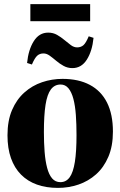

<svg xmlns="http://www.w3.org/2000/svg" viewBox="-20 -904 587 936"><path d="M16.5 -244.5Q16.5 -316 38.8 -367.8Q61 -419.5 99 -453.2Q137 -487 185 -503.2Q233 -519.5 285 -519.5Q363 -519.5 418 -490.2Q473 -461 501.8 -403.8Q530.5 -346.5 530.5 -262.5Q530.5 -191.5 508.2 -139.5Q486 -87.5 448.2 -54Q410.5 -20.5 362.5 -4.2Q314.5 12 262.5 12Q205.5 12 160 -4.2Q114.5 -20.5 82.5 -52.8Q50.5 -85 33.5 -133Q16.5 -181 16.5 -244.5ZM274.5 -16Q302.5 -16 319.8 -40Q337 -64 345 -114.8Q353 -165.5 353 -245.5Q353 -298.5 349.8 -343.5Q346.5 -388.5 337.8 -421.8Q329 -455 313.8 -473.5Q298.5 -492 275.5 -492Q246 -492 228 -468Q210 -444 202 -393Q194 -342 194 -260.5Q194 -208 197.5 -163.5Q201 -119 209.8 -85.8Q218.5 -52.5 234.2 -34.2Q250 -16 274.5 -16ZM112 -597Q118.5 -662 144.8 -703.5Q171 -745 215 -745Q239 -745 258.2 -734Q277.5 -723 294 -709Q310.5 -695 325.5 -684Q340.5 -673 356 -673Q374.5 -673 386.8 -683.8Q399 -694.5 412.5 -727L436 -719.5Q429.5 -654.5 403.2 -613.2Q377 -572 333 -572Q309.5 -572 290 -582.8Q270.5 -593.5 253.8 -607.8Q237 -622 222 -632.8Q207 -643.5 192 -643.5Q174 -643.5 161.8 -632.8Q149.5 -622 135.5 -589.5ZM419.5 -884V-800.5H128V-884Z"/></svg>

Font: Merriweather 144pt ExtraBold
Style: Regular
Weight: 800
Version: Version 2.100